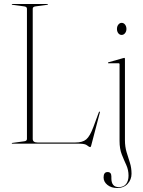

<svg xmlns="http://www.w3.org/2000/svg" viewBox="-20 -720 718 962"><path d="M217 -696 158 -688Q144 -686.5 144 -676V-24Q144 -6 168 -6H358Q393.5 -6 412 -21.5Q430.5 -37 448 -84L475 -157Q477 -161 479 -161Q482 -161 480 -155L437 9Q434.5 17 433 17Q426.5 17 416.5 8.5Q406.5 0 378 0H42Q39 0 39 -2Q39 -4 42 -4L101 -12Q115 -13.5 115 -24V-676Q115 -686.5 101 -688L42 -696Q39 -696 39 -698Q39 -700 42 -700H217Q220 -700 220 -698Q220 -696 217 -696ZM589.5 -545Q579 -545 572.5 -553.8Q566 -562.5 566 -575Q566 -588 573 -596.8Q580 -605.5 589.5 -605.5Q600 -605.5 606.8 -596.5Q613.5 -587.5 613.5 -575Q613.5 -562.5 606.5 -553.8Q599.5 -545 589.5 -545ZM606 -18Q606 15 614.2 42.2Q622.5 69.5 630.8 95.2Q639 121 639 150.5Q639 179.5 619.8 200.8Q600.5 222 566.5 222Q537.5 222 518.2 206.5Q499 191 499 169Q499 142 519 142Q538 142 538 164V173Q538 217.5 575 217.5Q599.5 217.5 611.8 201.8Q624 186 624 160Q624 131.5 612.8 107Q601.5 82.5 590.2 54Q579 25.5 579 -14V-398.5Q579 -403 575 -403H523.5Q521 -403 521 -405Q521 -407.5 524 -408L596 -428.5Q601.5 -430 603 -430Q606 -430 606 -424.5Z"/></svg>

Font: Fraunces 144pt S000 Thin
Style: Regular
Weight: 100
Version: Version 1.000; ttfautohint (v1.8.3)